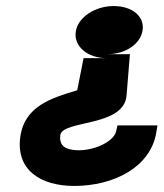

<svg xmlns="http://www.w3.org/2000/svg" viewBox="-20 -614 540 634"><path d="M451 -515C457 -560 417 -594 355 -594C293 -594 236 -556 230 -508C224 -460 270 -422 332 -422H256L235 -316C153 -291 61 -265 47 -162C32 -52 115 0 225 0C356 0 477 -62 496 -176L500 -200H368L363 -179C354 -145 288 -115 232 -118C198 -120 175 -131 179 -167C184 -219 391 -193 398 -300L409 -435H334C396 -435 445 -470 451 -515Z"/></svg>

Font: Charger
Style: HemiRT
Weight: 900
Designer: Jasper
Foundry: Cannot Into Space Fonts
Version: Version 0.99